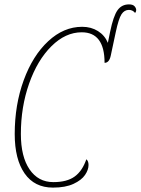

<svg xmlns="http://www.w3.org/2000/svg" viewBox="-20 -844 640 874"><path d="M47 -234Q47 -367 88 -479Q129 -591 199.5 -656.5Q270 -722 354 -722Q395 -722 426 -702.5Q457 -683 471 -649L481 -698Q496 -771 515 -797.5Q534 -824 567 -824Q585 -824 592.5 -815.5Q600 -807 600 -798Q600 -791 595 -785Q584 -799 567 -799Q546 -799 533 -779Q520 -759 507 -698L484 -590Q477 -558 456 -558Q456 -697 352 -697Q278 -697 214 -633.5Q150 -570 112.5 -463.5Q75 -357 75 -234Q75 -131 114.5 -73Q154 -15 223 -15Q285 -15 320 -40.5Q355 -66 373 -119Q383 -111 383 -93Q383 -71 367 -47.5Q351 -24 314.5 -7Q278 10 221 10Q137 10 92 -54.5Q47 -119 47 -234Z"/></svg>

Font: Noto Serif CondThin
Style: Italic
Weight: 250
Width: 3
Italic angle: -12°
Designer: Monotype Design Team
Foundry: Monotype Imaging Inc.
Version: Version 1.001